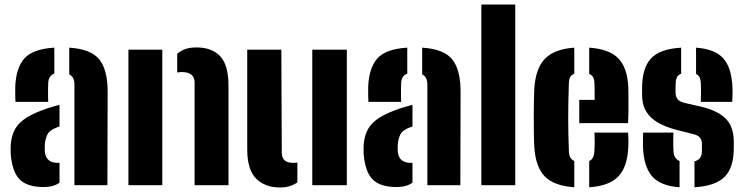

<svg xmlns="http://www.w3.org/2000/svg" viewBox="-20 -820 3296 850"><path d="M27.5 -137Q27 -145.5 27 -159Q27 -172.5 27.5 -180Q31 -221 47.5 -249.8Q64 -278.5 98.8 -300Q133.5 -321.5 191.5 -341Q205.5 -345.5 218.2 -349Q231 -352.5 243.5 -356V-260Q240 -259 236.5 -257.5Q233 -256 229.5 -255Q198 -243 189 -222.8Q180 -202.5 178.5 -180Q178 -167.5 178 -163Q178 -158.5 178.5 -148Q181 -124 195.2 -111.5Q209.5 -99 235.5 -99Q241 -99 243.5 -99.5V-11.5Q218 8 172.5 8Q102 8 68.2 -24.5Q34.5 -57 27.5 -137ZM48.5 -369Q48 -375 47.5 -395.5Q47 -416 47.5 -436Q51 -520 88.5 -561.8Q126 -603.5 220.5 -609V-494Q208 -489.5 201.2 -479.5Q194.5 -469.5 193.5 -453Q193 -447.5 192.8 -428.2Q192.5 -409 192.8 -390.5Q193 -372 193.5 -369ZM309.5 0V-446Q309.5 -462.5 303.8 -473.8Q298 -485 286.5 -490.5V-609Q383.5 -603 420.2 -556.2Q457 -509.5 456.5 -412L455.5 0Z M548.5 0V-600H698.5V0ZM841.5 0V-454Q841.5 -478 827 -489.5Q812.5 -501 785.5 -501Q780.5 -501 775.2 -500.5Q770 -500 764.5 -499V-582Q780 -595.5 800.2 -602.8Q820.5 -610 850.5 -610Q918 -610 954.8 -571Q991.5 -532 991.5 -441V0Z M1074.5 -159V-600H1225.5L1227.5 -146Q1227.5 -122 1239.5 -110.5Q1251.5 -99 1278.5 -99Q1287.5 -99 1296.5 -100.5V-12.5Q1264.5 10 1219.5 10Q1153.5 10 1114 -29.2Q1074.5 -68.5 1074.5 -159ZM1362.5 0V-600H1515.5V0Z M1590 -137Q1589.5 -145.5 1589.5 -159Q1589.5 -172.5 1590 -180Q1593.5 -221 1610 -249.8Q1626.5 -278.5 1661.2 -300Q1696 -321.5 1754 -341Q1768 -345.5 1780.8 -349Q1793.5 -352.5 1806 -356V-260Q1802.5 -259 1799 -257.5Q1795.5 -256 1792 -255Q1760.5 -243 1751.5 -222.8Q1742.5 -202.5 1741 -180Q1740.5 -167.5 1740.5 -163Q1740.5 -158.5 1741 -148Q1743.5 -124 1757.8 -111.5Q1772 -99 1798 -99Q1803.5 -99 1806 -99.5V-11.5Q1780.5 8 1735 8Q1664.5 8 1630.8 -24.5Q1597 -57 1590 -137ZM1611 -369Q1610.5 -375 1610 -395.5Q1609.5 -416 1610 -436Q1613.5 -520 1651 -561.8Q1688.5 -603.5 1783 -609V-494Q1770.5 -489.5 1763.8 -479.5Q1757 -469.5 1756 -453Q1755.5 -447.5 1755.2 -428.2Q1755 -409 1755.2 -390.5Q1755.5 -372 1756 -369ZM1872 0V-446Q1872 -462.5 1866.2 -473.8Q1860.5 -485 1849 -490.5V-609Q1946 -603 1982.8 -556.2Q2019.5 -509.5 2019 -412L2018 0Z M2111 0V-800H2261V0Z M2345.5 -168Q2344 -191.5 2343.5 -228.5Q2343 -265.5 2343 -305.8Q2343 -346 2343.8 -379.8Q2344.5 -413.5 2345.5 -430Q2352 -519 2393.5 -561Q2435 -603 2522.5 -609V-493.5Q2510 -489 2504.5 -479Q2499 -469 2498.5 -453Q2497 -407.5 2496.2 -369.8Q2495.5 -332 2495.5 -297.5Q2495.5 -263 2496.2 -227.8Q2497 -192.5 2498.5 -151Q2499 -134 2504.5 -123.5Q2510 -113 2522.5 -107.5V9Q2431 2.5 2391 -39.8Q2351 -82 2345.5 -168ZM2588.5 9V-107Q2600 -112.5 2605.2 -123.2Q2610.5 -134 2611.5 -152Q2612.5 -167 2612.8 -185.5Q2613 -204 2611.5 -233H2760.5Q2761.5 -227 2762 -205.8Q2762.5 -184.5 2761.5 -168Q2757.5 -80.5 2717 -38.5Q2676.5 3.5 2588.5 9ZM2544.5 -275V-378H2612.5Q2612.5 -395 2612.5 -410.5Q2612.5 -426 2612.2 -437.2Q2612 -448.5 2611.5 -453Q2611 -469 2605.5 -478.5Q2600 -488 2588.5 -493V-609Q2676.5 -603 2716.8 -562.2Q2757 -521.5 2761.5 -436Q2762 -424 2762.2 -396.5Q2762.5 -369 2762.2 -336Q2762 -303 2760.5 -275Z M2826.5 -168Q2826 -190 2826.5 -209Q2827 -228 2827.5 -233H2961.5Q2960 -200 2960.5 -182.2Q2961 -164.5 2961.5 -151Q2962.5 -133.5 2969.2 -123Q2976 -112.5 2988.5 -107V9Q2904 3 2867.2 -39Q2830.5 -81 2826.5 -168ZM3054.5 9V-105.5Q3071.5 -110 3079.5 -121.2Q3087.5 -132.5 3087.5 -152Q3087.5 -164.5 3087.5 -166.5Q3087.5 -168.5 3087.5 -170.2Q3087.5 -172 3087.5 -184Q3087.5 -199 3079.2 -210Q3071 -221 3050.5 -226L2975.5 -245Q2927 -257.5 2892.8 -277.2Q2858.5 -297 2840.5 -327Q2822.5 -357 2822.5 -401Q2822.5 -408.5 2822.5 -415.5Q2822.5 -422.5 2822.5 -429Q2822.5 -518.5 2861.8 -561Q2901 -603.5 2995.5 -609V-493.5Q2983 -489 2977.5 -479Q2972 -469 2971.5 -453Q2971.5 -451.5 2971 -444Q2970.5 -436.5 2970.5 -414Q2970.5 -393 2979.5 -381.2Q2988.5 -369.5 3012.5 -364L3078.5 -349Q3153 -332.5 3190.8 -296.8Q3228.5 -261 3228.5 -192Q3228.5 -185.5 3228.5 -178.2Q3228.5 -171 3228.5 -164Q3228.5 -78 3188 -37.2Q3147.5 3.5 3054.5 9ZM3082.5 -369Q3083 -380 3083.2 -396.5Q3083.5 -413 3083.2 -428.8Q3083 -444.5 3082.5 -453Q3081.5 -468.5 3076.8 -478Q3072 -487.5 3061.5 -492.5V-609Q3145 -603 3181.8 -562Q3218.5 -521 3222.5 -436Q3223 -428 3223 -413.5Q3223 -399 3222.5 -385.8Q3222 -372.5 3221.5 -369Z"/></svg>

Font: Big Shoulders Stencil Text Thin Black
Style: Regular
Weight: 900
Version: Version 2.001